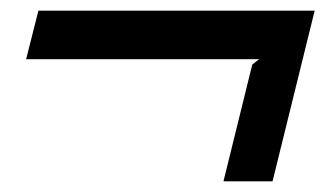

<svg xmlns="http://www.w3.org/2000/svg" viewBox="-20 -390 617 360"><path d="M491 -50H399L453 -269L466 -279H29L52 -370H570Z"/></svg>

Font: TypoPRO Sinkin Sans
Style: 400 Italic
Weight: 400
Italic angle: -112°
Designer: Keith Bates
Foundry: K-Type
Version: Sinkin Sans (version 1.0)  by Keith Bates   •   © 2014   www